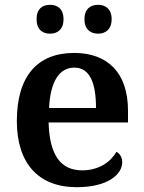

<svg xmlns="http://www.w3.org/2000/svg" viewBox="-20 -768 597 798"><path d="M388 -628C417 -628 444 -645 444 -688C444 -732 417 -748 388 -748C357 -748 331 -732 331 -688C331 -645 357 -628 388 -628ZM188 -628C218 -628 244 -645 244 -688C244 -732 218 -748 188 -748C157 -748 132 -732 132 -688C132 -645 157 -628 188 -628ZM299 10C428 10 488 -43 488 -94C488 -114 478 -130 464 -137C440 -95 391 -60 322 -60C234 -60 186 -120 182 -259H512V-308C512 -466 427 -548 288 -548C136 -548 50 -452 50 -265C50 -91 138 10 299 10ZM379 -319H184C189 -428 226 -487 289 -487C354 -487 379 -422 379 -319Z"/></svg>

Font: Noto Serif Tamil SemiBold
Style: Regular
Weight: 600
Designer: Indian Type Foundry, Tom Grace, and the Monotype Design Team
Foundry: Monotype Imaging Inc.
Version: Version 2.004